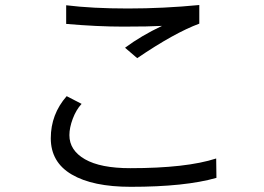

<svg xmlns="http://www.w3.org/2000/svg" viewBox="-20 -717 1040 755"><path d="M242.2 -338.9 300.8 -308.6Q279.3 -285.2 266.1 -250Q252.9 -214.8 252.9 -185.5Q252.9 -126 314 -90.8Q375 -55.7 492.2 -55.7Q712.9 -55.7 830.1 -93.8L831.1 -17.6Q708 17.6 494.1 17.6Q344.7 17.6 262.2 -30.8Q179.7 -79.1 179.7 -173.3Q179.7 -267.6 242.2 -338.9ZM240.2 -623V-696.3Q342.8 -683.6 482.9 -683.6Q623 -683.6 763.7 -697.3V-624Q666 -587.9 519.5 -488.3L471.7 -529.3Q536.1 -577.1 617.2 -615.2Q566.4 -612.3 464.8 -612.3Q363.3 -612.3 240.2 -623Z"/></svg>

Font: GenEi Gothic M SemiLight
Style: Regular
Weight: 350
Designer: o_tamon (Modified); [Source Han Sans]
Ryoko NISHIZUKA  (kana & ideographs); Paul D. Hunt (Latin, Greek & Cyrillic); Wenl
Version: Version 1.1a;Original Version 1.004